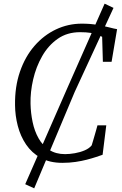

<svg xmlns="http://www.w3.org/2000/svg" viewBox="-20 -880 668 1047"><path d="M320 8Q250.5 8 201.8 -19.2Q153 -46.5 122.2 -92Q91.5 -137.5 77 -193.5Q62.5 -249.5 62 -306.5Q60.5 -407 88.8 -489Q117 -571 167.8 -629.5Q218.5 -688 285 -719.5Q351.5 -751 426 -751Q472 -751 509.8 -744.5Q547.5 -738 575 -730.8Q602.5 -723.5 618.5 -721L588.5 -543H541L537 -679Q526.5 -685.5 511.5 -691.2Q496.5 -697 473.8 -700.8Q451 -704.5 416.5 -704.5Q346 -704.5 294.5 -668.2Q243 -632 209.8 -573.5Q176.5 -515 160.8 -446.8Q145 -378.5 146.5 -314.5Q147.5 -264 157.8 -214.8Q168 -165.5 190.2 -126Q212.5 -86.5 248.2 -63Q284 -39.5 335 -39.5Q359.5 -39.5 388.2 -44.5Q417 -49.5 442 -60.2Q467 -71 480 -87.5Q484 -100.5 488 -114Q492 -127.5 496 -141.5Q500 -155.5 504 -169.2Q508 -183 511.5 -196.5H559.5L539.5 -36Q525.5 -31 503.5 -23.8Q481.5 -16.5 453.5 -9.2Q425.5 -2 392 3Q358.5 8 320 8ZM117.5 124.5 347 -399.5 550.5 -860 599 -837 387.5 -379 166.5 147Z"/></svg>

Font: Merriweather 28pt Light
Style: Italic
Weight: 300
Italic angle: -7.8°
Version: Version 2.101